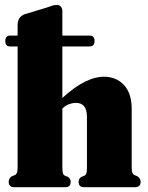

<svg xmlns="http://www.w3.org/2000/svg" viewBox="-20 -776 614 796"><path d="M2 -606Q2 -628.5 22 -628.5H53V-672Q53 -705.5 82 -717L175 -745Q189.5 -750.5 198 -753Q206.5 -755.5 216.5 -755.5Q226.5 -755.5 232.5 -748.2Q238.5 -741 238.5 -730.5V-628.5H351Q372 -628.5 372 -606Q372 -583.5 351 -583.5H238.5V-370Q291 -417.5 333.2 -437.8Q375.5 -458 410 -458Q462 -458 494 -423.5Q526 -389 526 -324.5V-82.5Q526 -66.5 528.8 -59.8Q531.5 -53 537.5 -50L549.5 -45.5Q563 -36 563 -22.5Q563 0 540 0H327Q306 0 306 -22.5Q306 -35 317 -42.5L329.5 -47.5Q336 -50.5 338.2 -58Q340.5 -65.5 340.5 -82.5V-291Q340.5 -349.5 295 -349.5Q281 -349.5 266.5 -344.2Q252 -339 239.5 -327L238.5 -326V-82.5Q238.5 -65.5 240.8 -58Q243 -50.5 249.5 -47.5L262 -42.5Q273 -35 273 -22.5Q273 0 252 0H39Q16 0 16 -22.5Q16 -36.5 29.5 -45.5L41.5 -50Q47.5 -53 50.2 -59.8Q53 -66.5 53 -82.5V-583.5H21.5Q2 -583.5 2 -606Z"/></svg>

Font: Fraunces 144pt S050 Black
Style: Regular
Weight: 900
Version: Version 1.000; ttfautohint (v1.8.3)